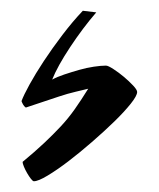

<svg xmlns="http://www.w3.org/2000/svg" viewBox="-20 -37 295 357"><path d="M159 -14Q134 15 110.5 50.5Q87 86 77 111Q86 106 99.5 101.5Q113 97 127 93Q141 89 154.5 87Q168 85 177 85Q181 85 191 91.5Q201 98 210.5 106Q220 114 227.5 122Q235 130 235 134Q235 141 223 156Q211 171 192.5 189Q174 207 151 227Q128 247 107 263Q86 279 68.5 289.5Q51 300 43 300Q41 300 37.5 295.5Q34 291 30.5 285Q27 279 24.5 273Q22 267 22 264Q45 245 62 229Q79 213 93 198Q107 183 119 166Q131 149 144 128Q136 130 121 133.5Q106 137 89.5 142.5Q73 148 56.5 153.5Q40 159 28 163Q25 161 23 157.5Q21 154 20 151Q24 140 35 120Q46 100 61.5 76.5Q77 53 96 28Q115 3 134 -17Z"/></svg>

Font: Sweet Mavka Script
Style: Regular
Weight: 500
Designer: Pablo Impallari/Anastassiya Vishnevskaya
Foundry: Pablo Impallari/ Anastassiya Vishnevskaya
Version: Version 2.0/www.impallari.com/   behance.net/sweetcherry